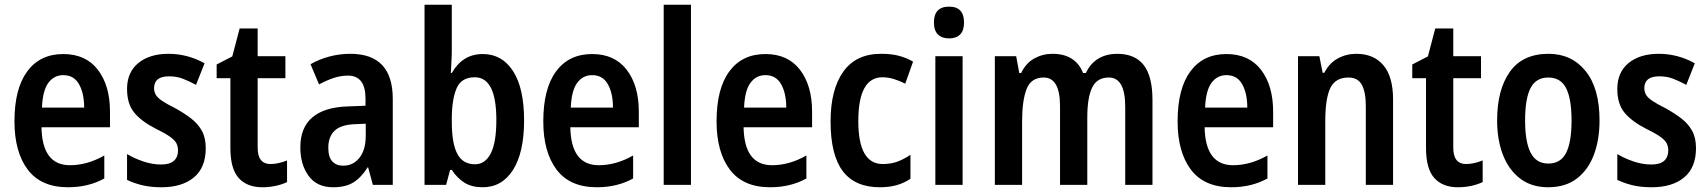

<svg xmlns="http://www.w3.org/2000/svg" viewBox="-20 -831 7205 810"><path d="M247 -603Q342 -603 393 -536.5Q444 -470 444 -360V-294H155Q158 -134 275 -134Q348 -134 420 -175V-78Q353 -41 267 -41Q153 -41 97 -115.5Q41 -190 41 -319Q41 -457 95 -530Q149 -603 247 -603ZM247 -514Q208 -514 184 -481.5Q160 -449 157 -377H335Q335 -437 313.5 -475.5Q292 -514 247 -514Z M848 -206Q848 -124 798 -82.5Q748 -41 661 -41Q617 -41 582.5 -49Q548 -57 516 -72V-181Q546 -163 584 -150Q622 -137 660 -137Q696 -137 713.5 -152.5Q731 -168 731 -196Q731 -212 725 -225Q719 -238 699.5 -252.5Q680 -267 639 -287Q578 -318 547 -355Q516 -392 516 -456Q516 -526 563.5 -565Q611 -604 691 -604Q771 -604 843 -564L807 -473Q779 -488 752.5 -498.5Q726 -509 693 -509Q630 -509 630 -459Q630 -444 637 -431.5Q644 -419 664 -405.5Q684 -392 722 -373Q758 -353 786.5 -331Q815 -309 831.5 -279.5Q848 -250 848 -206Z M1121 -139Q1138 -139 1155.5 -143Q1173 -147 1191 -154V-63Q1171 -53 1143.5 -47Q1116 -41 1087 -41Q1022 -41 987 -80Q952 -119 952 -206V-501H894V-559L960 -593L991 -711H1067V-594H1184V-501H1067V-208Q1067 -139 1121 -139Z M1458 -604Q1637 -604 1637 -414V-51H1553L1533 -125H1531Q1504 -82 1471 -61.5Q1438 -41 1385 -41Q1317 -41 1282 -89Q1247 -137 1247 -209Q1247 -293 1298 -336Q1349 -379 1447 -382L1522 -385V-415Q1522 -512 1448 -512Q1418 -512 1389 -502.5Q1360 -493 1326 -475L1290 -560Q1326 -581 1369.5 -592.5Q1413 -604 1458 -604ZM1474 -307Q1416 -304 1390.5 -278.5Q1365 -253 1365 -208Q1365 -168 1382 -150Q1399 -132 1428 -132Q1470 -132 1496.5 -165.5Q1523 -199 1523 -259V-309Z M1886 -617Q1886 -597 1884.5 -571.5Q1883 -546 1882 -523H1886Q1908 -562 1940.5 -582.5Q1973 -603 2017 -603Q2098 -603 2144.5 -531Q2191 -459 2191 -323Q2191 -188 2144.5 -114.5Q2098 -41 2016 -41Q1972 -41 1941.5 -59Q1911 -77 1886 -114H1879L1862 -51H1771V-811H1886ZM1983 -505Q1927 -505 1907 -460Q1887 -415 1886 -336V-317Q1886 -227 1909 -182.5Q1932 -138 1984 -138Q2027 -138 2050.5 -184Q2074 -230 2074 -325Q2074 -505 1983 -505Z M2478 -603Q2573 -603 2624 -536.5Q2675 -470 2675 -360V-294H2386Q2389 -134 2506 -134Q2579 -134 2651 -175V-78Q2584 -41 2498 -41Q2384 -41 2328 -115.5Q2272 -190 2272 -319Q2272 -457 2326 -530Q2380 -603 2478 -603ZM2478 -514Q2439 -514 2415 -481.5Q2391 -449 2388 -377H2566Q2566 -437 2544.5 -475.5Q2523 -514 2478 -514Z M2895 -51H2780V-811H2895Z M3209 -603Q3304 -603 3355 -536.5Q3406 -470 3406 -360V-294H3117Q3120 -134 3237 -134Q3310 -134 3382 -175V-78Q3315 -41 3229 -41Q3115 -41 3059 -115.5Q3003 -190 3003 -319Q3003 -457 3057 -530Q3111 -603 3209 -603ZM3209 -514Q3170 -514 3146 -481.5Q3122 -449 3119 -377H3297Q3297 -437 3275.5 -475.5Q3254 -514 3209 -514Z M3692 -41Q3587 -41 3535.5 -109Q3484 -177 3484 -319Q3484 -453 3537.5 -528.5Q3591 -604 3697 -604Q3742 -604 3774.5 -595Q3807 -586 3832 -571L3799 -478Q3773 -491 3749.5 -498Q3726 -505 3703 -505Q3601 -505 3601 -320Q3601 -139 3704 -139Q3738 -139 3765.5 -149Q3793 -159 3821 -178V-77Q3793 -58 3761.5 -49.5Q3730 -41 3692 -41Z M3984 -803Q4047 -803 4047 -736Q4047 -702 4030.5 -685.5Q4014 -669 3984 -669Q3954 -669 3937 -685.5Q3920 -702 3920 -736Q3920 -803 3984 -803ZM4041 -594V-51H3926V-594Z M4693 -604Q4768 -604 4805 -556.5Q4842 -509 4842 -409V-51H4727V-381Q4727 -504 4658 -504Q4608 -504 4587.5 -461.5Q4567 -419 4567 -335V-51H4452V-383Q4452 -504 4383 -504Q4330 -504 4311 -455.5Q4292 -407 4292 -319V-51H4177V-594H4267L4280 -523H4288Q4308 -565 4343.5 -584.5Q4379 -604 4420 -604Q4470 -604 4502.5 -582.5Q4535 -561 4549 -523H4561Q4581 -565 4615 -584.5Q4649 -604 4693 -604Z M5154 -603Q5249 -603 5300 -536.5Q5351 -470 5351 -360V-294H5062Q5065 -134 5182 -134Q5255 -134 5327 -175V-78Q5260 -41 5174 -41Q5060 -41 5004 -115.5Q4948 -190 4948 -319Q4948 -457 5002 -530Q5056 -603 5154 -603ZM5154 -514Q5115 -514 5091 -481.5Q5067 -449 5064 -377H5242Q5242 -437 5220.5 -475.5Q5199 -514 5154 -514Z M5702 -604Q5775 -604 5816 -556Q5857 -508 5857 -411V-51H5742V-383Q5742 -443 5725 -473.5Q5708 -504 5669 -504Q5614 -504 5592.5 -460Q5571 -416 5571 -319V-51H5456V-594H5546L5560 -524H5567Q5588 -565 5624 -584.5Q5660 -604 5702 -604Z M6165 -139Q6182 -139 6199.5 -143Q6217 -147 6235 -154V-63Q6215 -53 6187.5 -47Q6160 -41 6131 -41Q6066 -41 6031 -80Q5996 -119 5996 -206V-501H5938V-559L6004 -593L6035 -711H6111V-594H6228V-501H6111V-208Q6111 -139 6165 -139Z M6728 -323Q6728 -241 6704 -177.5Q6680 -114 6632 -77.5Q6584 -41 6511 -41Q6442 -41 6394 -77Q6346 -113 6321 -176.5Q6296 -240 6296 -323Q6296 -453 6350 -528.5Q6404 -604 6513 -604Q6610 -604 6669 -531.5Q6728 -459 6728 -323ZM6414 -323Q6414 -232 6437.5 -186.5Q6461 -141 6512 -141Q6564 -141 6587 -186Q6610 -231 6610 -323Q6610 -414 6587 -459Q6564 -504 6512 -504Q6460 -504 6437 -459.5Q6414 -415 6414 -323Z M7135 -206Q7135 -124 7085 -82.5Q7035 -41 6948 -41Q6904 -41 6869.5 -49Q6835 -57 6803 -72V-181Q6833 -163 6871 -150Q6909 -137 6947 -137Q6983 -137 7000.5 -152.5Q7018 -168 7018 -196Q7018 -212 7012 -225Q7006 -238 6986.5 -252.5Q6967 -267 6926 -287Q6865 -318 6834 -355Q6803 -392 6803 -456Q6803 -526 6850.5 -565Q6898 -604 6978 -604Q7058 -604 7130 -564L7094 -473Q7066 -488 7039.5 -498.5Q7013 -509 6980 -509Q6917 -509 6917 -459Q6917 -444 6924 -431.5Q6931 -419 6951 -405.5Q6971 -392 7009 -373Q7045 -353 7073.5 -331Q7102 -309 7118.5 -279.5Q7135 -250 7135 -206Z"/></svg>

Font: Noto Sans Tamil UI Condensed SemiBold
Style: Regular
Weight: 600
Width: 3
Designer: Jelle Bosma - Monotype Design Team
Foundry: Monotype Imaging Inc.
Version: Version 2.004; ttfautohint (v1.8.4.7-5d5b)